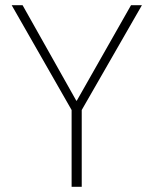

<svg xmlns="http://www.w3.org/2000/svg" viewBox="-20 -720 592 740"><path d="M256 -296 25 -700H67L274 -332H276L485 -700H527L295 -296V0H256Z"/></svg>

Font: Chakra Petch ExtraLight
Style: Regular
Weight: 275
Designer: Katatrad Aksorn Co.,Ltd.
Foundry: Cadson Demak Co.,Ltd.
Version: Version 1.000; ttfautohint (v1.6)